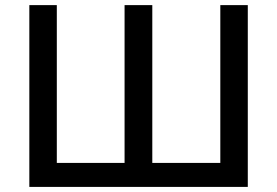

<svg xmlns="http://www.w3.org/2000/svg" viewBox="-20 -734 1089 754"><path d="M953.1 -713.9H845.2V-94.2H578.1V-713.9H469.2V-94.2H203.1V-713.9H95.2V0H953.1Z"/></svg>

Font: Noto Reveo Sans
Style: Regular
Weight: 500
Designer: Monotype Design Team
Foundry: Monotype Imaging Inc.
Version: Version 2.007